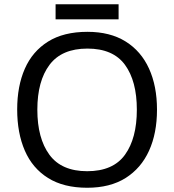

<svg xmlns="http://www.w3.org/2000/svg" viewBox="-20 -875 821 905"><path d="M720 -358Q720 -247 682.5 -164.5Q645 -82 572 -36Q499 10 391 10Q280 10 206.5 -36Q133 -82 97 -165Q61 -248 61 -359Q61 -469 97 -551Q133 -633 206.5 -679Q280 -725 392 -725Q499 -725 572 -679.5Q645 -634 682.5 -551.5Q720 -469 720 -358ZM156 -358Q156 -223 213 -145.5Q270 -68 391 -68Q513 -68 569 -145.5Q625 -223 625 -358Q625 -493 569 -569.5Q513 -646 392 -646Q271 -646 213.5 -569.5Q156 -493 156 -358ZM539 -855V-784H242V-855Z"/></svg>

Font: Noto Kufi Arabic
Style: Regular
Weight: 400
Designer: Monotype Design Team, David Williams, Khaled Hosny
Foundry: Google LLC
Version: Version 2.109; ttfautohint (v1.8.4.7-5d5b)